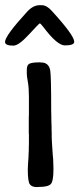

<svg xmlns="http://www.w3.org/2000/svg" viewBox="-27 -743 311 753"><path d="M128.9 -722.7H136.2Q155.8 -722.7 175.3 -701.2Q264.2 -604 264.2 -579.1Q264.2 -564.9 227.5 -564.9Q197.3 -564.9 143.6 -636.2Q131.8 -651.4 129.2 -651.4Q126.5 -651.4 86.4 -607.7Q46.4 -564 25.4 -564Q-7.3 -564 -7.3 -578.6Q-7.3 -602.5 79.6 -697.3Q103 -722.7 128.9 -722.7ZM86.4 -364.3Q86.4 -398.4 82.3 -421.4Q78.1 -444.3 78.1 -454.1V-469.2Q78.1 -489.3 90.1 -493.9Q102.1 -498.5 128.4 -498.5L134.3 -498Q164.1 -498 169.9 -467.3Q173.8 -446.8 173.8 -306.2L174.3 -288.1V-275.9L175.3 -246.1Q175.3 -240.2 175.3 -234.4L175.8 -222.7Q175.8 -213.9 175.8 -205.1L176.8 -182.1L179.7 -138.7L181.6 -116.7L182.6 -83V-77.6Q182.6 -32.2 172.1 -21Q161.6 -9.8 123.5 -9.8L117.7 -9.3Q97.2 -9.3 89.6 -20.8Q82 -32.2 82 -79.1L83 -101.1Q85.4 -130.4 85.4 -145L85.9 -150.9V-162.1L86.4 -179.7Q86.4 -197.3 86.4 -215.3L85.9 -221.2V-281.7L86.4 -293.9Z"/></svg>

Font: Averia Sans Libre Light
Style: Regular
Weight: 300
Version: Version 1.002